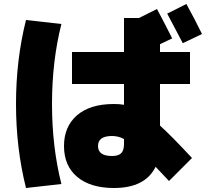

<svg xmlns="http://www.w3.org/2000/svg" viewBox="-20 -870 1040 960"><path d="M990 -700 894 -654Q840 -758 816 -802L912 -850Q958 -766 990 -700ZM540 -190Q470 -190 470 -140Q470 -90 540 -90Q572 -90 586 -104Q600 -118 600 -150V-175Q572 -190 540 -190ZM287 -750Q240 -564 240 -350Q240 -136 287 50L110 70Q60 -129 60 -350Q60 -571 110 -770ZM758 -36Q706 70 550 70Q432 70 366 14.5Q300 -41 300 -140Q300 -237 365 -293.5Q430 -350 550 -350Q579 -350 600 -346V-450H340V-610H600V-780H675L765 -825Q806 -748 841 -678L780 -649V-610H930V-450H780V-242Q834 -194 940 -80L825 35Q803 12 758 -36Z"/></svg>

Font: Mplus 1p Black
Style: Regular
Weight: 900
Version: Version 1.061